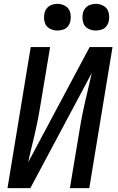

<svg xmlns="http://www.w3.org/2000/svg" viewBox="-20 -980 616 1000"><path d="M19 0H138L458 -600Q447 -549 434.5 -498Q422 -447 411.5 -396Q401 -345 393 -294L344 0H445L566 -735H447L127 -135Q138 -187 150.5 -237.5Q163 -288 173.5 -339Q184 -390 192 -441L241 -735H140ZM479 -821Q494 -821 509.5 -826Q525 -831 535 -844.5Q545 -858 547 -873Q551 -896 545 -917Q539 -938 520 -949Q501 -960 479 -960Q464 -960 448.5 -954.5Q433 -949 423 -935.5Q413 -922 411 -907Q407 -885 413 -863.5Q419 -842 438 -831.5Q457 -821 479 -821ZM279 -821Q294 -821 309.5 -826Q325 -831 335 -844.5Q345 -858 347 -873Q351 -896 345 -917Q339 -938 320 -949Q301 -960 279 -960Q264 -960 248.5 -954.5Q233 -949 223 -935.5Q213 -922 211 -907Q207 -885 213 -863.5Q219 -842 238 -831.5Q257 -821 279 -821Z"/></svg>

Font: Iosevka Sparkle Medium Oblique
Style: Regular
Weight: 500
Italic angle: -9°
Designer: Belleve Invis
Foundry: Belleve Invis
Version: Version 4.5.0; ttfautohint (v1.8.3)